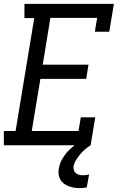

<svg xmlns="http://www.w3.org/2000/svg" viewBox="-22 -755 642 998"><path d="M-2 0V-74H59L156 -661H105V-735H570L546 -590H471L483 -662H240L200 -419H438L426 -345H188L143 -74H386L398 -145H473L449 0ZM392 223Q377 223 362.5 220.5Q348 218 334 212.5Q320 207 309 198.5Q298 190 291 177.5Q284 165 282.5 150Q281 135 284 120Q289 91 306 64Q323 37 346.5 16Q370 -5 398.5 -20Q427 -35 456 -42L449 0Q433 10 419 22Q405 34 393.5 48.5Q382 63 372.5 78.5Q363 94 360 111Q359 122 362.5 131Q366 140 373.5 146Q381 152 390.5 154Q400 156 410 156Q418 156 425 155Q432 154 441 152L429 219Q420 221 410.5 222Q401 223 392 223Z"/></svg>

Font: Iosevka HT Extended
Style: Italic
Weight: 400
Width: 7
Italic angle: -9°
Monospace: yes
Designer: Belleve Invis
Foundry: Belleve Invis
Version: Version 32.3.0; ttfautohint (v1.8.4)